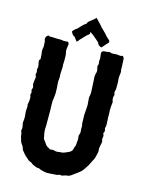

<svg xmlns="http://www.w3.org/2000/svg" viewBox="-130 -971 810 1051"><g transform="rotate(15 274.5 -446.0)"><path d="M489 -642V-632Q488 -628 487 -618Q486 -608 486 -604Q486 -600 487 -592.5Q488 -585 488 -581V-545Q488 -538 485 -530Q483 -521 485 -517Q489 -510 487 -506Q480 -489 488 -470V-462Q488 -457 486 -445Q486 -441 485.5 -434.5Q485 -428 485 -425V-419Q485 -416 485.5 -410Q486 -404 486 -400V-381Q486 -367 488 -341Q488 -329 486 -326Q483 -320 486 -313Q490 -305 485 -295Q481 -289 485 -285Q489 -276 486 -265Q484 -259 486 -253Q490 -247 488 -236Q487 -231 484.5 -220Q482 -209 482 -204Q482 -199 483 -187V-185Q482 -180 480 -171Q478 -162 476.5 -156Q475 -150 472 -142.5Q469 -135 465 -129L462 -123Q451 -99 444 -90L432 -72Q425 -61 410 -50Q397 -41 373 -23Q362 -15 350 -15Q346 -15 331 -10Q325 -6 322 -8Q310 -10 302 -6Q301 -6 299 -5Q297 -4 296 -4Q290 -4 278 -3Q266 -2 256.5 -1.5Q247 -1 239 -1Q208 -5 194 -13L192 -14H190Q179 -13 166 -20Q164 -21 161 -22Q158 -23 157 -24Q152 -26 149 -29Q144 -35 134 -37Q131 -38 125 -42L116 -51Q103 -61 101 -64Q97 -68 91 -76Q85 -84 81 -88Q79 -92 79 -95Q77 -104 72 -111Q61 -124 58 -137Q58 -140 53 -153Q51 -161 51 -166Q51 -175 47 -182Q44 -187 46 -195Q48 -203 47 -207Q47 -210 45.5 -217Q44 -224 43 -228V-238Q45 -244 45 -266Q44 -276 42 -298Q42 -302 43 -309.5Q44 -317 44 -323Q44 -329 42 -335V-336Q43 -340 44.5 -348Q46 -356 46 -359Q48 -376 44 -385Q41 -390 44 -397Q47 -406 43 -413Q41 -421 45 -426Q48 -432 45 -440Q42 -446 42 -454Q44 -476 46 -485Q48 -494 44 -499Q40 -505 43 -511Q46 -520 43 -528Q40 -534 43 -540Q46 -545 44 -553Q44 -556 43 -562.5Q42 -569 41 -572Q41 -573 40 -574V-576V-588Q46 -589 46 -596Q45 -600 45 -609Q45 -620 44 -625Q40 -641 44 -657Q45 -660 45 -665Q45 -668 44.5 -676Q44 -684 44 -687Q44 -697 40 -704V-709Q42 -723 54 -729H56Q65 -724 71 -726Q73 -728 76 -726Q114 -724 125 -725Q132 -725 134 -724Q143 -721 153 -723Q155 -723 159 -723.5Q163 -724 164 -724L170 -721Q173 -715 173 -708Q173 -707 171.5 -699.5Q170 -692 170 -688Q168 -674 170 -668Q174 -658 174 -638V-616Q172 -592 174 -586V-580Q174 -576 172.5 -553.5Q171 -531 173 -528V-523Q172 -520 172 -513Q172 -506 171 -502Q171 -487 172 -480Q174 -472 174 -432Q173 -416 169 -389V-367Q169 -361 169.5 -350.5Q170 -340 170 -334V-316V-279V-270Q171 -263 169 -226Q169 -219 171 -205Q171 -204 174 -192Q176 -177 177 -176Q179 -173 183.5 -167.5Q188 -162 190 -159Q192 -157 194 -153Q198 -145 207 -139Q214 -136 221 -131Q226 -128 233 -130Q239 -132 245 -130Q259 -126 266 -127Q271 -128 280.5 -129Q290 -130 295 -130Q298 -130 302 -132Q304 -133 314.5 -137Q325 -141 330 -144Q347 -153 348 -168Q350 -176 352 -180Q356 -187 356 -196Q355 -200 357 -210Q357 -212 357.5 -216Q358 -220 358 -223Q358 -228 356 -240Q356 -245 358 -249Q362 -258 361 -268Q359 -282 360 -291Q361 -299 358 -309Q357 -312 357 -319V-336Q357 -340 356.5 -348Q356 -356 356 -360Q356 -367 358 -386Q360 -405 360 -415Q360 -416 357 -455V-462Q362 -479 360 -505Q359 -514 358.5 -533.5Q358 -553 357 -563Q354 -581 361 -603Q363 -614 358 -630Q356 -636 358 -642Q362 -647 360 -657Q357 -666 360 -676V-684Q358 -700 357 -709Q357 -725 375 -725Q392 -725 400 -729H402Q412 -723 424 -725Q447 -727 455 -725Q462 -722 469 -725Q476 -729 481 -722Q483 -718 485 -712Q486 -704 486 -689Q486 -674 487 -667Q487 -665 487 -656Q487 -647 489 -642ZM173 -783Q177 -777 179 -773Q182 -766 187 -764Q195 -761 200 -753Q201 -750 212 -737H213L220 -744Q224 -751 234.5 -761Q245 -771 248 -775Q257 -786 266 -791Q267 -792 269 -794.5Q271 -797 272 -798V-800Q271 -802 271 -803L269 -807Q272 -807 273 -806Q287 -799 311 -777Q314 -775 320 -769Q327 -765 330 -756Q332 -750 338 -747Q341 -746 347 -742Q350 -740 353 -743Q367 -759 375 -768L381 -774Q387 -780 383 -788L374 -797Q365 -803 353 -819L334 -838Q324 -846 319 -854Q318 -856 307 -867Q304 -870 298.5 -876Q293 -882 290 -885Q286 -889 283 -891H282Q282 -889 280 -887Q273 -880 269 -877Q253 -864 250 -862Q243 -857 241 -851Q240 -845 231 -840Q228 -839 222 -833Q219 -830 211.5 -822Q204 -814 200 -810Q199 -808 197 -806.5Q195 -805 192 -803.5Q189 -802 188 -801L178 -791Q175 -788 173 -784Z"/></g></svg>

Font: Gutenberg Clean
Style: Regular
Weight: 400
Designer: Nicola Manzari, Bruno Pierini
Foundry: Unio | Creative Solutions
Version: Version 1.001;PS 001.001;hotconv 1.0.88;makeotf.lib2.5.64775